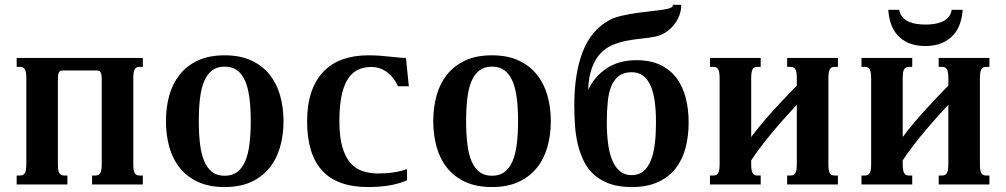

<svg xmlns="http://www.w3.org/2000/svg" viewBox="-20 -756 4124 787"><path d="M243.2 -467.3Q236.3 -467.3 231.7 -466.6Q227.1 -465.8 223.6 -462.2Q220.2 -458.5 218.8 -450.7Q217.3 -442.9 217.3 -428.7V-85Q217.3 -69.8 218.8 -60.5Q220.2 -51.3 223.6 -45.9Q227.1 -40.5 231.7 -38.6Q236.3 -36.6 243.2 -36.6H256.3V0H48.3V-36.6H62Q68.4 -36.6 73.2 -38.6Q78.1 -40.5 81.5 -45.9Q85 -51.3 86.4 -60.5Q87.9 -69.8 87.9 -85V-433.6Q87.9 -448.7 86.4 -458Q85 -467.3 81.5 -472.7Q78.1 -478 73.2 -480Q68.4 -481.9 62 -481.9H48.3V-518.6H565.4V-481.9H552.2Q545.4 -481.9 540.8 -480Q536.1 -478 532.7 -472.7Q529.3 -467.3 527.8 -458Q526.4 -448.7 526.4 -433.6V-85Q526.4 -69.8 527.8 -60.5Q529.3 -51.3 532.7 -45.9Q536.1 -40.5 540.8 -38.6Q545.4 -36.6 552.2 -36.6H565.4V0H357.4V-36.6H371.1Q377.4 -36.6 382.3 -38.6Q387.2 -40.5 390.6 -45.9Q394 -51.3 395.5 -60.5Q397 -69.8 397 -85V-428.7Q397 -442.9 395.5 -450.7Q394 -458.5 390.6 -462.2Q387.2 -465.8 382.3 -466.6Q377.4 -467.3 371.1 -467.3Z M660.2 -259.3Q660.2 -315.4 673.8 -364.5Q687.5 -413.6 716.6 -450.2Q745.6 -486.8 791.3 -508.1Q836.9 -529.3 900.9 -529.3Q964.4 -529.3 1010 -508.1Q1055.7 -486.8 1085 -450.2Q1114.3 -413.6 1128.2 -364.5Q1142.1 -315.4 1142.1 -259.3Q1142.1 -203.1 1128.2 -154.1Q1114.3 -105 1085 -68.4Q1055.7 -31.7 1010 -10.5Q964.4 10.7 900.9 10.7Q836.9 10.7 791.3 -10.5Q745.6 -31.7 716.6 -68.4Q687.5 -105 673.8 -154.1Q660.2 -203.1 660.2 -259.3ZM794.9 -259.8Q794.9 -206.1 800 -164.6Q805.2 -123 817.6 -94.2Q830.1 -65.4 850.3 -50.5Q870.6 -35.6 900.9 -35.6Q931.2 -35.6 951.7 -50.5Q972.2 -65.4 984.6 -94Q997.1 -122.6 1002.4 -164.1Q1007.8 -205.6 1007.8 -259.3Q1007.8 -313 1002.4 -354.5Q997.1 -396 984.6 -424.6Q972.2 -453.1 951.7 -468Q931.2 -482.9 900.9 -482.9Q870.6 -482.9 850.3 -468Q830.1 -453.1 817.6 -424.8Q805.2 -396.5 800 -354.7Q794.9 -313 794.9 -259.8Z M1530.3 -44.9Q1564 -44.9 1594.5 -49.6Q1625 -54.2 1648.4 -63V-17.1Q1614.7 -2.4 1575.2 4.2Q1535.6 10.7 1489.3 10.7Q1361.8 10.7 1300.3 -56.9Q1238.8 -124.5 1238.8 -259.3Q1238.8 -326.7 1255.9 -377.2Q1272.9 -427.7 1305.2 -461.7Q1337.4 -495.6 1384 -512.5Q1430.7 -529.3 1489.3 -529.3Q1514.6 -529.3 1536.6 -527.6Q1558.6 -525.9 1577.6 -523.9Q1596.7 -522 1613.3 -520.3Q1629.9 -518.6 1644 -518.6L1655.8 -402.3H1611.8Q1604.5 -417.5 1594.5 -431.6Q1584.5 -445.8 1571 -456.8Q1557.6 -467.8 1540.5 -474.6Q1523.4 -481.4 1501.5 -481.4Q1434.1 -481.4 1402.6 -427Q1371.1 -372.6 1371.1 -259.3Q1371.1 -194.8 1383.3 -153.1Q1395.5 -111.3 1417 -87.4Q1438.5 -63.5 1467.5 -54.2Q1496.6 -44.9 1530.3 -44.9Z M1755.9 -259.3Q1755.9 -315.4 1769.5 -364.5Q1783.2 -413.6 1812.3 -450.2Q1841.3 -486.8 1887 -508.1Q1932.6 -529.3 1996.6 -529.3Q2060.1 -529.3 2105.7 -508.1Q2151.4 -486.8 2180.7 -450.2Q2210 -413.6 2223.9 -364.5Q2237.8 -315.4 2237.8 -259.3Q2237.8 -203.1 2223.9 -154.1Q2210 -105 2180.7 -68.4Q2151.4 -31.7 2105.7 -10.5Q2060.1 10.7 1996.6 10.7Q1932.6 10.7 1887 -10.5Q1841.3 -31.7 1812.3 -68.4Q1783.2 -105 1769.5 -154.1Q1755.9 -203.1 1755.9 -259.3ZM1890.6 -259.8Q1890.6 -206.1 1895.8 -164.6Q1900.9 -123 1913.3 -94.2Q1925.8 -65.4 1946 -50.5Q1966.3 -35.6 1996.6 -35.6Q2026.9 -35.6 2047.4 -50.5Q2067.9 -65.4 2080.3 -94Q2092.8 -122.6 2098.1 -164.1Q2103.5 -205.6 2103.5 -259.3Q2103.5 -313 2098.1 -354.5Q2092.8 -396 2080.3 -424.6Q2067.9 -453.1 2047.4 -468Q2026.9 -482.9 1996.6 -482.9Q1966.3 -482.9 1946 -468Q1925.8 -453.1 1913.3 -424.8Q1900.9 -396.5 1895.8 -354.7Q1890.6 -313 1890.6 -259.8Z M2569.3 10.7Q2516.6 10.7 2478.8 -2.9Q2440.9 -16.6 2414.6 -40.3Q2388.2 -64 2372.6 -96.4Q2356.9 -128.9 2348.1 -166Q2339.4 -203.1 2336.7 -243.4Q2334 -283.7 2334 -323.7Q2334 -456.1 2369.1 -545.2Q2404.3 -634.3 2478.5 -673.8Q2499 -684.6 2529.5 -691.7Q2560.1 -698.7 2591.6 -703.1Q2623 -707.5 2651.1 -710.4Q2679.2 -713.4 2695.3 -715.8Q2708.5 -717.8 2717 -720Q2725.6 -722.2 2730.2 -724.6Q2734.9 -727.1 2736.6 -729.7Q2738.3 -732.4 2738.3 -736.3H2772.5Q2772.5 -713.4 2764.2 -691.9Q2755.9 -670.4 2741.5 -652.8Q2727.1 -635.3 2707.8 -622.8Q2688.5 -610.4 2666 -606Q2638.7 -600.6 2608.4 -597.7Q2578.1 -594.7 2548.1 -588.9Q2518.1 -583 2490.7 -571.5Q2463.4 -560.1 2441.9 -537.6Q2420.4 -515.1 2406.7 -478.8Q2393.1 -442.4 2390.6 -387.2Q2417 -442.9 2467 -476.1Q2517.1 -509.3 2588.9 -509.3Q2646.5 -509.3 2687 -489.7Q2727.5 -470.2 2753.2 -435.8Q2778.8 -401.4 2790.8 -354.7Q2802.7 -308.1 2802.7 -254.4Q2802.7 -198.2 2790 -149.9Q2777.3 -101.6 2749.5 -65.9Q2721.7 -30.3 2677.2 -9.8Q2632.8 10.7 2569.3 10.7ZM2467.3 -254.4Q2467.3 -207.5 2472.4 -168Q2477.5 -128.4 2489.5 -99.4Q2501.5 -70.3 2521 -54.2Q2540.5 -38.1 2569.3 -38.1Q2598.1 -38.1 2617.4 -54.2Q2636.7 -70.3 2648.2 -99.4Q2659.7 -128.4 2664.3 -168Q2668.9 -207.5 2668.9 -254.4Q2668.9 -301.3 2663.8 -339.4Q2658.7 -377.4 2647 -404.1Q2635.3 -430.7 2616.2 -445.3Q2597.2 -460 2569.3 -460Q2537.6 -460 2517.6 -445.3Q2497.6 -430.7 2486.3 -404.1Q2475.1 -377.4 2471.2 -339.4Q2467.3 -301.3 2467.3 -254.4Z M3206.5 -518.6H3414.6V-481.9H3401.4Q3394.5 -481.9 3389.9 -480Q3385.3 -478 3381.8 -472.7Q3378.4 -467.3 3377 -458Q3375.5 -448.7 3375.5 -433.6V-85Q3375.5 -69.8 3377 -60.5Q3378.4 -51.3 3381.8 -45.9Q3385.3 -40.5 3389.9 -38.6Q3394.5 -36.6 3401.4 -36.6H3414.6V0H3206.5V-36.6H3220.2Q3226.6 -36.6 3231.4 -38.6Q3236.3 -40.5 3239.7 -45.9Q3243.2 -51.3 3244.6 -60.5Q3246.1 -69.8 3246.1 -85V-326.7Q3225.6 -304.7 3201.7 -278.1Q3177.7 -251.5 3152.8 -221.9Q3127.9 -192.4 3103.8 -161.1Q3079.6 -129.9 3059.1 -98.6V-85Q3059.1 -69.8 3060.5 -60.5Q3062 -51.3 3065.4 -45.9Q3068.8 -40.5 3073.5 -38.6Q3078.1 -36.6 3085 -36.6H3098.1V0H2890.1V-36.6H2903.8Q2910.2 -36.6 2915 -38.6Q2919.9 -40.5 2923.3 -45.9Q2926.8 -51.3 2928.2 -60.5Q2929.7 -69.8 2929.7 -85V-433.6Q2929.7 -448.7 2928.2 -458Q2926.8 -467.3 2923.3 -472.7Q2919.9 -478 2915 -480Q2910.2 -481.9 2903.8 -481.9H2890.1V-518.6H3098.1V-481.9H3085Q3078.1 -481.9 3073.5 -480Q3068.8 -478 3065.4 -472.7Q3062 -467.3 3060.5 -458Q3059.1 -448.7 3059.1 -433.6V-194.3Q3079.1 -221.2 3102.5 -249.3Q3126 -277.3 3150.6 -304.4Q3175.3 -331.5 3199.7 -357.2Q3224.1 -382.8 3246.1 -405.3V-433.6Q3246.1 -448.7 3244.6 -458Q3243.2 -467.3 3239.7 -472.7Q3236.3 -478 3231.4 -480Q3226.6 -481.9 3220.2 -481.9H3206.5Z M3827.6 -518.6H4035.6V-481.9H4022.5Q4015.6 -481.9 4011 -480Q4006.3 -478 4002.9 -472.7Q3999.5 -467.3 3998 -458Q3996.6 -448.7 3996.6 -433.6V-85Q3996.6 -69.8 3998 -60.5Q3999.5 -51.3 4002.9 -45.9Q4006.3 -40.5 4011 -38.6Q4015.6 -36.6 4022.5 -36.6H4035.6V0H3827.6V-36.6H3841.3Q3847.7 -36.6 3852.5 -38.6Q3857.4 -40.5 3860.8 -45.9Q3864.3 -51.3 3865.7 -60.5Q3867.2 -69.8 3867.2 -85V-326.7Q3846.7 -304.7 3822.8 -278.1Q3798.8 -251.5 3773.9 -221.9Q3749 -192.4 3724.9 -161.1Q3700.7 -129.9 3680.2 -98.6V-85Q3680.2 -69.8 3681.6 -60.5Q3683.1 -51.3 3686.5 -45.9Q3689.9 -40.5 3694.6 -38.6Q3699.2 -36.6 3706.1 -36.6H3719.2V0H3511.2V-36.6H3524.9Q3531.2 -36.6 3536.1 -38.6Q3541 -40.5 3544.4 -45.9Q3547.9 -51.3 3549.3 -60.5Q3550.8 -69.8 3550.8 -85V-433.6Q3550.8 -448.7 3549.3 -458Q3547.9 -467.3 3544.4 -472.7Q3541 -478 3536.1 -480Q3531.2 -481.9 3524.9 -481.9H3511.2V-518.6H3719.2V-481.9H3706.1Q3699.2 -481.9 3694.6 -480Q3689.9 -478 3686.5 -472.7Q3683.1 -467.3 3681.6 -458Q3680.2 -448.7 3680.2 -433.6V-194.3Q3700.2 -221.2 3723.6 -249.3Q3747.1 -277.3 3771.7 -304.4Q3796.4 -331.5 3820.8 -357.2Q3845.2 -382.8 3867.2 -405.3V-433.6Q3867.2 -448.7 3865.7 -458Q3864.3 -467.3 3860.8 -472.7Q3857.4 -478 3852.5 -480Q3847.7 -481.9 3841.3 -481.9H3827.6ZM3773.4 -655.3Q3790.5 -655.3 3808.3 -657.7Q3826.2 -660.2 3841.3 -666.7Q3856.4 -673.3 3867.2 -685.1Q3877.9 -696.8 3880.9 -715.8H3925.8Q3924.3 -687.5 3915.5 -660.9Q3906.7 -634.3 3888.7 -613.5Q3870.6 -592.8 3842 -580.1Q3813.5 -567.4 3772.5 -567.4Q3731.4 -567.4 3703.4 -580.1Q3675.3 -592.8 3657.5 -613.5Q3639.6 -634.3 3631.1 -660.9Q3622.6 -687.5 3621.1 -715.8H3666Q3668.9 -696.8 3679.7 -685.1Q3690.4 -673.3 3705.6 -666.7Q3720.7 -660.2 3738.5 -657.7Q3756.3 -655.3 3773.4 -655.3Z"/></svg>

Font: Arian AMU Serif
Style: Bold
Weight: 700
Designer: Ruben Hakobyan (Tarumian)
Foundry: Ruben Hakobyan (Tarumian)
Version: Version 1.002